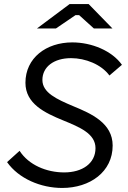

<svg xmlns="http://www.w3.org/2000/svg" viewBox="-20 -920 632 951"><path d="M288 11C426 11 538 -69 538 -199C538 -310 433 -357 343 -394C260 -429 190 -461 190 -524C190 -589 247 -632 332 -632C403 -632 482 -601 522 -546L584 -599C535 -668 435 -710 338 -710C209 -710 106 -633 106 -510C106 -406 202 -361 292 -324C375 -290 453 -258 453 -186C453 -111 388 -66 298 -66C210 -66 122 -103 77 -173L15 -117C73 -35 182 11 288 11ZM163 -779H257L354 -845H372L445 -779H537L419 -900H325Z"/></svg>

Font: Fixel Display
Style: Italic
Weight: 400
Italic angle: -10°
Designer: AlfaBravo + MacPaw
Foundry: Kyrylo Tkachov, Marchela Mozhyna, Serhii Makarenko, Maria Weinstein, Zakhar Kryvoshyya
Version: Version 1.210;Glyphs 3.2 (3217)